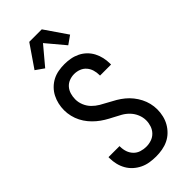

<svg xmlns="http://www.w3.org/2000/svg" viewBox="-303 -1038 1107 1107"><g transform="rotate(-45 250.0 -484.5)"><path d="M249 8Q224 8 198.5 4Q173 0 150 -11Q127 -22 108 -39Q89 -56 76.5 -78Q64 -100 58 -125Q52 -150 52 -175V-184H142V-179Q142 -157 149 -136.5Q156 -116 171 -100.5Q186 -85 207 -78.5Q228 -72 249 -72Q271 -72 291.5 -79Q312 -86 327 -101.5Q342 -117 349 -138Q356 -159 356 -180Q356 -205 346 -229Q336 -253 318.5 -271.5Q301 -290 279 -302.5Q257 -315 234 -326.5Q211 -338 189.5 -351Q168 -364 148.5 -380.5Q129 -397 113 -416.5Q97 -436 85.5 -458.5Q74 -481 68 -506Q62 -531 62 -556Q62 -581 67.5 -605.5Q73 -630 84.5 -652.5Q96 -675 114 -693Q132 -711 154 -722.5Q176 -734 201 -738.5Q226 -743 251 -743Q276 -743 300.5 -738.5Q325 -734 347.5 -723Q370 -712 388 -694.5Q406 -677 417.5 -655Q429 -633 434.5 -608.5Q440 -584 440 -560V-551H350V-556Q350 -577 344 -597Q338 -617 324.5 -632.5Q311 -648 291.5 -655.5Q272 -663 251 -663Q230 -663 210.5 -655.5Q191 -648 177.5 -632.5Q164 -617 158 -596.5Q152 -576 152 -555Q152 -530 162 -506Q172 -482 189.5 -464Q207 -446 229 -433Q251 -420 273.5 -408.5Q296 -397 318 -384Q340 -371 359.5 -355Q379 -339 395 -319Q411 -299 422.5 -276.5Q434 -254 440 -229.5Q446 -205 446 -179Q446 -154 440 -128.5Q434 -103 421.5 -81Q409 -59 390.5 -41Q372 -23 349 -12Q326 -1 300.5 3.5Q275 8 249 8ZM156 -804 105 -840 199 -977H301L395 -840L344 -804L250 -916Z"/></g></svg>

Font: Iosevka Fixed Medium
Style: Regular
Weight: 500
Monospace: yes
Designer: Belleve Invis
Foundry: Belleve Invis
Version: Version 32.3.0